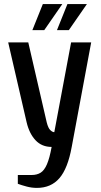

<svg xmlns="http://www.w3.org/2000/svg" viewBox="-20 -707 495 937"><path d="M160 210Q135 210 110.5 203.5Q86 197 67 190V147H135Q160 147 178 136Q196 125 209 95Q222 65 232 10Q184 10 153.5 -22.5Q123 -55 110 -110L20 -500H118L208 -110Q215 -82 225.5 -72Q236 -62 245 -62L327 -500H425L330 10Q311 115 270 162.5Q229 210 160 210ZM258 -560 309 -687H404L316 -560ZM138 -560 189 -687H284L196 -560Z"/></svg>

Font: Cuprum Medium
Style: Regular
Weight: 500
Designer: Jovanny Lemonad
Foundry: Jovanny Lemonad
Version: Version 3.000